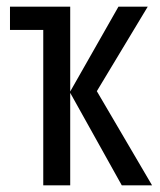

<svg xmlns="http://www.w3.org/2000/svg" viewBox="-20 -557 481 577"><path d="M271 -283 437 0H346L191 -278V0H110V-467H10V-537H191V-282L336 -537H424Z"/></svg>

Font: Noto Sans UI Cond
Style: Regular
Weight: 400
Width: 3
Designer: Monotype Design Team
Foundry: Monotype Imaging Inc.
Version: Version 1.001